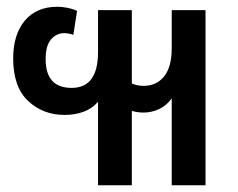

<svg xmlns="http://www.w3.org/2000/svg" viewBox="-20 -547 703 568"><path d="M270 1V-246Q253 -226 227.5 -216.5Q202 -207 171 -207Q107 -207 63 -248.5Q19 -290 19 -374Q19 -445 53.5 -486Q88 -527 150 -527Q161 -527 176 -524.5Q191 -522 208 -515L197 -444Q188 -447 181.5 -448Q175 -449 171 -449Q147 -449 131 -430.5Q115 -412 115 -372Q115 -287 192 -287Q270 -287 270 -393V-517H370V-300Q386 -293 405 -293Q443 -293 465.5 -321Q488 -349 488 -404V-517H588V1H488V-256Q473 -235 451 -224.5Q429 -214 405 -214Q387 -214 370 -219V1Z"/></svg>

Font: Noto Sans Thai UI Cond Med
Style: Regular
Weight: 500
Width: 3
Designer: Monotype Design Team
Foundry: Monotype Imaging Inc.
Version: Version 2.000; ttfautohint (v1.8.4.7-5d5b)